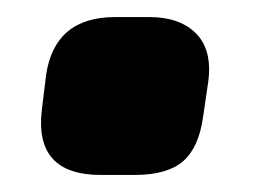

<svg xmlns="http://www.w3.org/2000/svg" viewBox="-20 -371 302 225"><path d="M115 -351H155Q191 -351 210 -331.5Q229 -312 224 -275L218 -234Q213 -198 194.5 -182Q176 -166 138 -166H98Q20 -166 29 -242L34 -283Q44 -351 115 -351Z"/></svg>

Font: Exo 2.0 Black
Style: Italic
Weight: 900
Italic angle: -8°
Designer: Natanael Gama
Version: Version 1.001;PS 001.001;hotconv 1.0.70;makeotf.lib2.5.58329